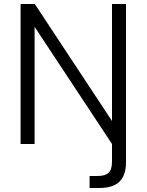

<svg xmlns="http://www.w3.org/2000/svg" viewBox="-20 -720 733 960"><path d="M83 0V-700H154L540 -115V-700H610V91Q610 135 595.5 163.5Q581 192 551.5 206Q522 220 478 220H428V160H467Q506 160 523 144Q540 128 540 89V0L153 -586V0Z"/></svg>

Font: DM Sans 10pt Light
Style: Regular
Weight: 300
Version: Version 4.004;gftools[0.9.30]